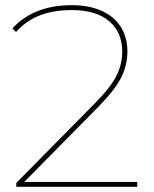

<svg xmlns="http://www.w3.org/2000/svg" viewBox="-20 -723 595 743"><path d="M43 -15 346 -322Q409 -386 431 -430.5Q453 -475 453 -523Q453 -598 402.5 -641Q352 -684 258 -684Q186 -684 133 -663Q80 -642 42 -599L28 -613Q68 -657 125.5 -680Q183 -703 258 -703Q324 -703 372.5 -681.5Q421 -660 447 -619.5Q473 -579 473 -524Q473 -471 449 -423Q425 -375 360 -309L66 -11L54 -19H511V0H43Z"/></svg>

Font: iiserrat Thin
Style: Regular
Weight: 100
Designer: Akira Ohta
Foundry: Akira Ohta
Version: Version 1.200;Glyphs 3.3.1 (3343)